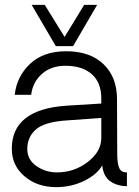

<svg xmlns="http://www.w3.org/2000/svg" viewBox="-20 -770 576 794"><path d="M210.9 -579.1 110.8 -750H165L247.1 -617.2L328.1 -750H381.8L282.2 -579.1ZM212.9 3.9Q133.8 3.9 81.3 -41Q28.8 -85.9 28.8 -154.8Q28.8 -317.9 255.9 -333L398.9 -341.8V-362.8Q398.9 -428.7 359.4 -463.4Q319.8 -498 251 -498Q190.9 -498 153.1 -464.1Q115.2 -430.2 108.9 -377.9H41Q48.8 -453.1 104 -505.6Q159.2 -558.1 253.9 -558.1Q352.1 -558.1 408 -504.6Q463.9 -451.2 463.9 -359.9L464.8 -134.8Q464.8 -90.8 473.9 -73.5Q482.9 -56.2 504.9 -57.1V0Q489.7 0 477.1 -2.9Q409.2 -17.1 402.8 -85.9Q380.9 -47.9 327.9 -22Q274.9 3.9 212.9 3.9ZM215.8 -57.1Q286.6 -57.1 342.8 -100.1Q398.9 -143.1 398.9 -199.2V-282.2L255.9 -272Q164.1 -266.1 128.4 -234.6Q92.8 -203.1 92.8 -153.8Q92.8 -109.9 130.4 -83.5Q168 -57.1 215.8 -57.1Z"/></svg>

Font: Oakes Grotesk
Style: Light
Weight: 300
Designer: Samuel Oakes
Foundry: Samuel Oakes
Version: Version 1.0 | wf-rip DC20170320